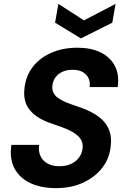

<svg xmlns="http://www.w3.org/2000/svg" viewBox="-20 -958 649 990"><path d="M268 12Q192 12 136.5 -14Q81 -40 54.5 -90Q28 -140 39 -211H182Q177 -179 188.5 -154Q200 -129 225 -115Q250 -101 286 -101Q320 -101 345.5 -112.5Q371 -124 387 -145Q403 -166 406 -194Q408 -215 401 -231Q394 -247 379.5 -259.5Q365 -272 345 -282.5Q325 -293 300 -302Q275 -311 249 -320Q172 -345 135 -389Q98 -433 106 -500Q112 -565 148.5 -612.5Q185 -660 245 -686Q305 -712 379 -712Q449 -712 498.5 -688Q548 -664 572 -618.5Q596 -573 587 -509H442Q446 -534 436.5 -554.5Q427 -575 406.5 -586.5Q386 -598 356 -598Q328 -599 304.5 -589Q281 -579 267 -560.5Q253 -542 250 -516Q248 -497 254.5 -482.5Q261 -468 273.5 -457.5Q286 -447 304.5 -438Q323 -429 345.5 -421Q368 -413 394 -404Q429 -392 459.5 -375Q490 -358 512 -335.5Q534 -313 545 -281Q556 -249 551 -207Q546 -144 509 -95Q472 -46 410.5 -17Q349 12 268 12ZM576 -938 559 -841 397 -760 264 -841 281 -938 413 -853Z"/></svg>

Font: DM Sans 12pt
Style: Bold Italic
Weight: 700
Italic angle: -10°
Version: Version 4.004;gftools[0.9.30]